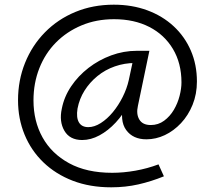

<svg xmlns="http://www.w3.org/2000/svg" viewBox="-20 -623 918 820"><path d="M455 177Q364 177 291 149Q218 121 165.5 70.5Q113 20 85 -48Q57 -116 57 -195Q57 -280 87 -354.5Q117 -429 172 -485Q227 -541 302 -572Q377 -603 466 -603Q544 -603 609 -579Q674 -555 721.5 -511Q769 -467 795 -407Q821 -347 821 -275Q821 -221 802.5 -175.5Q784 -130 753 -97Q722 -64 684 -46Q646 -28 605 -28Q548 -28 519 -67.5Q490 -107 508 -182L532 -249L568 -280Q556 -228 531.5 -181.5Q507 -135 474.5 -100Q442 -65 405 -45Q368 -25 331 -25Q278 -25 255 -64.5Q232 -104 244 -159Q254 -210 284 -254.5Q314 -299 358 -333Q402 -367 455 -386.5Q508 -406 564 -406H618L569 -171Q561 -136 575 -112.5Q589 -89 624 -89Q656 -89 681 -107.5Q706 -126 722.5 -154Q739 -182 747 -213.5Q755 -245 755 -271Q755 -353 718.5 -414Q682 -475 617.5 -508Q553 -541 467 -541Q391 -541 328 -514.5Q265 -488 219 -441.5Q173 -395 148 -331.5Q123 -268 123 -194Q123 -106 161.5 -36.5Q200 33 275 74Q350 115 459 115Q507 115 558 106Q609 97 657 79L680 130Q626 152 571 164.5Q516 177 455 177ZM357 -80Q383 -80 410.5 -97.5Q438 -115 462 -144Q486 -173 504 -209Q522 -245 530 -281L551 -379L582 -354H557Q512 -354 470.5 -339.5Q429 -325 396 -298Q363 -271 341 -236Q319 -201 311 -159Q305 -121 317 -100.5Q329 -80 357 -80Z"/></svg>

Font: Ysabeau Office Medium
Style: Italic
Weight: 500
Italic angle: -12°
Designer: Christian Thalmann (Catharsis Fonts)
Version: Version 2.001;gftools[0.9.30]; featfreeze: tnum,lnum,ss02